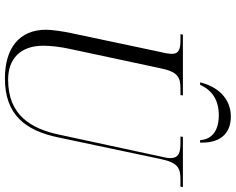

<svg xmlns="http://www.w3.org/2000/svg" viewBox="-109 -840 959 781"><g transform="rotate(90 370.5 -449.5)"><path d="M315 -784H325C348 -835 389 -860 449 -860C509 -860 547 -834 550 -784H560C563 -861 527 -909 454 -909C380 -909 332 -855 315 -784ZM299 10C447 10 511 -73 539 -207L627 -624C642 -697 667 -704 711 -704H739L741 -714H537L535 -704H560C598 -704 623 -699 623 -663C623 -654 621 -640 617 -625L528 -212C504 -98 450 -3 304 -3C218 -3 166 -54 166 -146C166 -174 170 -215 180 -259L258 -624C272 -694 296 -704 339 -704H367L368 -714H121L119 -704H145C180 -704 199 -697 199 -670C199 -661 197 -644 192 -625L115 -261C107 -223 101 -181 101 -157C101 -50 174 10 299 10Z"/></g></svg>

Font: Noto Serif Display SemiCondensed Light
Style: Italic
Weight: 300
Width: 4
Italic angle: -12°
Designer: Monotype Design Team
Foundry: Monotype Imaging Inc.
Version: Version 2.009